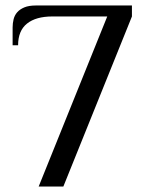

<svg xmlns="http://www.w3.org/2000/svg" viewBox="-20 -680 514 700"><path d="M211 0H121L371 -620H171Q111 -620 78.5 -594Q46 -568 46 -515H26V-580Q26 -595 29.5 -609.5Q33 -624 42.5 -635Q52 -646 68.5 -653Q85 -660 111 -660H461V-620Z"/></svg>

Font: Philosopher
Style: Regular
Weight: 400
Designer: Jovanny Lemonad
Foundry: Jovanny Lemonad
Version: Version 1.000